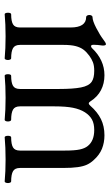

<svg xmlns="http://www.w3.org/2000/svg" viewBox="155 -626 475 825"><g transform="rotate(90 392.5 -213.5)"><path d="M766.6 -10.3Q766.6 -4.4 764.6 -0.2Q762.7 3.9 759.8 3.9Q717.3 0 665 0Q612.3 0 569.8 3.9Q566.9 3.9 565.2 -0.2Q563.5 -4.4 563.5 -10.3Q563.5 -16.1 565.2 -20Q566.9 -23.9 569.8 -23.9Q600.1 -23.9 613.5 -32Q627 -40 627 -62V-253.9Q627 -296.9 622.3 -318.6Q617.7 -340.3 607.4 -353Q585.4 -380.9 538.6 -380.9Q511.2 -380.9 493.4 -371.1Q475.6 -361.3 462.4 -340.8Q449.2 -319.8 443.1 -289.6Q437 -259.3 437 -208.5V-62Q437 -40 450.9 -32Q464.8 -23.9 495.1 -23.9Q498 -23.9 500 -19.8Q502 -15.6 502 -10.3Q502 -4.4 500 -0.2Q498 3.9 495.1 3.9Q452.6 0 400.4 0Q347.7 0 305.2 3.9Q302.2 3.9 300.5 -0.2Q298.8 -4.4 298.8 -10.3Q298.8 -16.1 300.5 -20Q302.2 -23.9 305.2 -23.9Q335.4 -23.9 348.9 -32Q362.3 -40 362.3 -62V-230.5Q362.3 -290 355.7 -324Q349.1 -357.9 331.1 -370.1Q315.4 -380.9 284.2 -380.9Q261.7 -380.9 247.3 -375.2Q232.9 -369.6 219.7 -359.9Q203.1 -347.7 193.4 -334.7Q183.6 -321.8 178.2 -301.5Q172.9 -281.2 172.9 -249V-62Q172.9 -40 186.8 -32Q200.7 -23.9 231 -23.9Q233.9 -23.9 235.8 -19.8Q237.8 -15.6 237.8 -10.3Q237.8 -4.4 235.8 -0.2Q233.9 3.9 231 3.9Q188.5 0 136.2 0Q83.5 0 41 3.9Q38.1 3.9 36.4 -0.2Q34.7 -4.4 34.7 -10.3Q34.7 -16.1 36.4 -20Q38.1 -23.9 41 -23.9Q71.3 -23.9 84.7 -32Q98.1 -40 98.1 -62V-278.8Q98.1 -346.2 53.2 -346.2Q49.3 -346.2 46.9 -350.3Q44.4 -354.5 44.4 -359.9Q44.4 -365.2 46.9 -369.4Q49.3 -373.5 53.2 -373.5Q69.3 -373.5 100.3 -389.6Q131.3 -405.8 148.4 -418.9Q164.1 -431.2 169.9 -431.2Q175.8 -431.2 175.8 -417.5Q172.4 -393.1 172.4 -378.4Q172.4 -367.2 178.2 -367.2Q182.6 -367.2 186.5 -371.1Q237.3 -424.8 303.2 -424.8Q338.9 -424.8 367.4 -409.9Q396 -395 415 -365.2Q419.9 -357.4 424.8 -357.4Q428.2 -357.4 434.1 -363.8Q461.4 -395 491.9 -409.9Q522.5 -424.8 561.5 -424.8Q592.8 -424.8 619.4 -414.1Q646 -403.3 668.5 -377.9Q680.7 -364.7 687.7 -349.4Q694.8 -334 698.2 -309.8Q701.7 -285.6 701.7 -246.6V-62Q701.7 -40 715.6 -32Q729.5 -23.9 759.8 -23.9Q762.7 -23.9 764.6 -19.8Q766.6 -15.6 766.6 -10.3Z"/></g></svg>

Font: JuniusX
Style: Regular
Weight: 400
Designer: Peter S. Baker
Foundry: Briery Creek Software
Version: Version 1.004